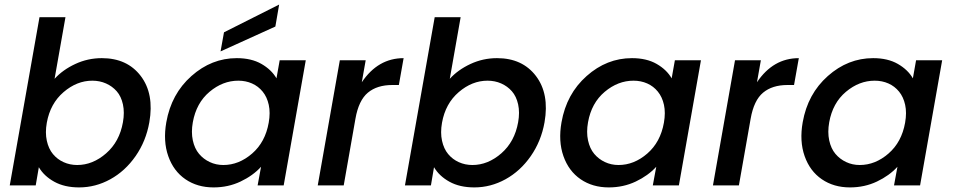

<svg xmlns="http://www.w3.org/2000/svg" viewBox="-20 -816 4196 845"><path d="M220.2 -469.2Q256.3 -508.8 311.3 -534.4Q366.2 -560.1 428.2 -560.1Q539.6 -560.1 599.4 -481.7Q659.2 -403.3 637.2 -277.8Q622.6 -194.8 576.7 -128.9Q530.8 -63 465.6 -27.1Q400.4 8.8 328.1 8.8Q264.2 8.8 219 -16.1Q173.8 -41 150.9 -80.1L137.2 0H22.9L153.8 -740.2H268.1ZM521 -277.8Q528.8 -321.3 521 -356.7Q513.2 -392.1 493.7 -414.3Q474.1 -436.5 446.5 -448.7Q418.9 -460.9 386.2 -460.9Q318.4 -460.9 259.8 -410.6Q201.2 -360.4 186 -275.9Q178.2 -232.4 186 -196.8Q193.8 -161.1 213.1 -137.9Q232.4 -114.7 260 -102.3Q287.6 -89.8 319.8 -89.8Q388.2 -89.8 447 -141.1Q505.9 -192.4 521 -277.8Z M711.9 -277.8Q733.9 -402.8 822.5 -481.4Q911.1 -560.1 1022 -560.1Q1086.4 -560.1 1130.6 -534.7Q1174.8 -509.3 1196.8 -471.2L1210.9 -550.8H1325.7L1228.5 0H1113.8L1128.9 -82Q1093.3 -43 1038.8 -17.1Q984.4 8.8 919.9 8.8Q848.6 8.8 796.1 -27.1Q743.7 -63 720.5 -128.9Q697.3 -194.8 711.9 -277.8ZM1162.6 -275.9Q1170.4 -320.3 1162.8 -354.7Q1155.3 -389.2 1136 -412.8Q1116.7 -436.5 1089.1 -448.7Q1061.5 -460.9 1028.8 -460.9Q960.4 -460.9 902.1 -411.9Q843.8 -362.8 828.6 -277.8Q820.8 -234.4 828.6 -198.2Q836.4 -162.1 856 -138.9Q875.5 -115.7 903.1 -102.8Q930.7 -89.8 962.9 -89.8Q1031.2 -89.8 1089.4 -140.1Q1147.5 -190.4 1162.6 -275.9ZM965.8 -673.8 1208.5 -795.9 1191.9 -699.2 950.7 -589.8Z M1492.7 0H1378.4L1475.6 -550.8H1589.4L1572.3 -454.1Q1643.6 -560.1 1756.3 -560.1L1735.4 -441.9H1706.5Q1639.6 -441.9 1599.1 -408.2Q1558.6 -374.5 1544.4 -293.9Z M1959.5 -469.2Q1995.6 -508.8 2050.5 -534.4Q2105.5 -560.1 2167.5 -560.1Q2278.8 -560.1 2338.6 -481.7Q2398.4 -403.3 2376.5 -277.8Q2361.8 -194.8 2315.9 -128.9Q2270 -63 2204.8 -27.1Q2139.6 8.8 2067.4 8.8Q2003.4 8.8 1958.3 -16.1Q1913.1 -41 1890.1 -80.1L1876.5 0H1762.2L1893.1 -740.2H2007.3ZM2260.3 -277.8Q2268.1 -321.3 2260.3 -356.7Q2252.4 -392.1 2232.9 -414.3Q2213.4 -436.5 2185.8 -448.7Q2158.2 -460.9 2125.5 -460.9Q2057.6 -460.9 1999 -410.6Q1940.4 -360.4 1925.3 -275.9Q1917.5 -232.4 1925.3 -196.8Q1933.1 -161.1 1952.4 -137.9Q1971.7 -114.7 1999.3 -102.3Q2026.9 -89.8 2059.1 -89.8Q2127.4 -89.8 2186.3 -141.1Q2245.1 -192.4 2260.3 -277.8Z M2451.2 -277.8Q2473.1 -402.8 2561.8 -481.4Q2650.4 -560.1 2761.2 -560.1Q2825.7 -560.1 2869.9 -534.7Q2914.1 -509.3 2936 -471.2L2950.2 -550.8H3064.9L2967.8 0H2853L2868.2 -82Q2832.5 -43 2778.1 -17.1Q2723.6 8.8 2659.2 8.8Q2587.9 8.8 2535.4 -27.1Q2482.9 -63 2459.7 -128.9Q2436.5 -194.8 2451.2 -277.8ZM2901.9 -275.9Q2909.7 -320.3 2902.1 -354.7Q2894.5 -389.2 2875.2 -412.8Q2856 -436.5 2828.4 -448.7Q2800.8 -460.9 2768.1 -460.9Q2699.7 -460.9 2641.4 -411.9Q2583 -362.8 2567.9 -277.8Q2560.1 -234.4 2567.9 -198.2Q2575.7 -162.1 2595.2 -138.9Q2614.7 -115.7 2642.3 -102.8Q2669.9 -89.8 2702.1 -89.8Q2770.5 -89.8 2828.6 -140.1Q2886.7 -190.4 2901.9 -275.9Z M3231.9 0H3117.7L3214.8 -550.8H3328.6L3311.5 -454.1Q3382.8 -560.1 3495.6 -560.1L3474.6 -441.9H3445.8Q3378.9 -441.9 3338.4 -408.2Q3297.9 -374.5 3283.7 -293.9Z M3512.7 -277.8Q3534.7 -402.8 3623.3 -481.4Q3711.9 -560.1 3822.8 -560.1Q3887.2 -560.1 3931.4 -534.7Q3975.6 -509.3 3997.6 -471.2L4011.7 -550.8H4126.5L4029.3 0H3914.6L3929.7 -82Q3894 -43 3839.6 -17.1Q3785.2 8.8 3720.7 8.8Q3649.4 8.8 3596.9 -27.1Q3544.4 -63 3521.2 -128.9Q3498 -194.8 3512.7 -277.8ZM3963.4 -275.9Q3971.2 -320.3 3963.6 -354.7Q3956.1 -389.2 3936.8 -412.8Q3917.5 -436.5 3889.9 -448.7Q3862.3 -460.9 3829.6 -460.9Q3761.2 -460.9 3702.9 -411.9Q3644.5 -362.8 3629.4 -277.8Q3621.6 -234.4 3629.4 -198.2Q3637.2 -162.1 3656.7 -138.9Q3676.3 -115.7 3703.9 -102.8Q3731.4 -89.8 3763.7 -89.8Q3832 -89.8 3890.1 -140.1Q3948.2 -190.4 3963.4 -275.9Z"/></svg>

Font: Poppins Medium
Style: Italic
Weight: 500
Italic angle: -10°
Designer: Ninad Kale (Devanagari), Jonny Pinhorn (Latin)
Foundry: Indian Type Foundry
Version: Version 3.200;PS 1.000;hotconv 16.6.54;makeotf.lib2.5.65590